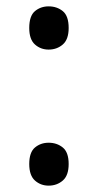

<svg xmlns="http://www.w3.org/2000/svg" viewBox="-20 -570 308 604"><path d="M72 -482Q72 -520 90 -535Q108 -550 133 -550Q159 -550 177.5 -535Q196 -520 196 -482Q196 -446 177.5 -430Q159 -414 133 -414Q108 -414 90 -430Q72 -446 72 -482ZM72 -54Q72 -91 90 -106Q108 -121 133 -121Q159 -121 177.5 -106Q196 -91 196 -54Q196 -18 177.5 -2Q159 14 133 14Q108 14 90 -2Q72 -18 72 -54Z"/></svg>

Font: Noto Sans Mayan Numerals
Style: Regular
Weight: 400
Designer: Monotype Design Team
Foundry: Monotype Imaging Inc.
Version: Version 2.001; ttfautohint (v1.8.4.7-5d5b)